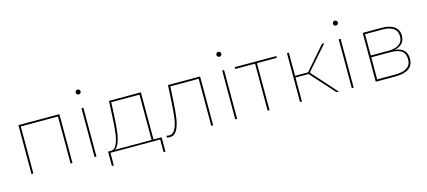

<svg xmlns="http://www.w3.org/2000/svg" viewBox="-62 -1271 4363 1964"><g transform="rotate(-15 2120.0 -289.0)"><path d="M117 -517H551V0H531V-506L539 -498H129L137 -506V0H117Z M785 -517H805V0H785ZM769 -686Q769 -697 777 -704.5Q785 -712 795 -712Q806 -712 813.5 -704.5Q821 -697 821 -686Q821 -676 813.5 -668Q806 -660 795 -660Q785 -660 777 -668Q769 -676 769 -686Z M1068 -349 1076 -517H1414V-10H1394V-498H1095L1088 -349Q1084 -253 1074 -181Q1064 -109 1041 -60.5Q1018 -12 978 -10L957 -18Q999 -15 1022 -60.5Q1045 -106 1054 -175.5Q1063 -245 1068 -349ZM933 -18H1500V134H1480V0H953V134H933Z M1550 -2 1554 -20Q1570 -16 1579 -16Q1622 -16 1645 -61Q1668 -106 1677 -174Q1686 -242 1692 -348L1701 -517H2041V0H2021V-506L2029 -498H1713L1721 -506L1712 -344Q1706 -234 1695 -162Q1684 -90 1657.5 -43.5Q1631 3 1583 3Q1570 3 1550 -2Z M2275 -517H2295V0H2275ZM2259 -686Q2259 -697 2267 -704.5Q2275 -712 2285 -712Q2296 -712 2303.5 -704.5Q2311 -697 2311 -686Q2311 -676 2303.5 -668Q2296 -660 2285 -660Q2275 -660 2267 -668Q2259 -676 2259 -686Z M2618 -506 2626 -498H2408V-517H2848V-498H2630L2638 -506V0H2618Z M3111 -263 3129 -271 3372 0H3348ZM2961 -517H2981V0H2961ZM2974 -272H3131V-254H2974ZM3111 -263 3332 -517H3356L3129 -257Z M3509 -517H3529V0H3509ZM3493 -686Q3493 -697 3501 -704.5Q3509 -712 3519 -712Q3530 -712 3537.5 -704.5Q3545 -697 3545 -686Q3545 -676 3537.5 -668Q3530 -660 3519 -660Q3509 -660 3501 -668Q3493 -676 3493 -686Z M3763 -517H3966Q4049 -517 4096 -483.5Q4143 -450 4143 -386Q4143 -323 4098 -291Q4053 -259 3976 -259L3989 -268Q4078 -268 4120 -235Q4162 -202 4162 -136Q4162 -69 4114 -34.5Q4066 0 3970 0H3763ZM4142 -136Q4142 -197 4104 -225Q4066 -253 3983 -253H3783V-19H3973Q4142 -19 4142 -136ZM4123 -385Q4123 -441 4082.5 -469.5Q4042 -498 3967 -498H3783V-272H3967Q4042 -272 4082.5 -300.5Q4123 -329 4123 -385Z"/></g></svg>

Font: iiserrat Thin
Style: Regular
Weight: 100
Designer: Akira Ohta
Foundry: Akira Ohta
Version: Version 1.200;Glyphs 3.3.1 (3343)